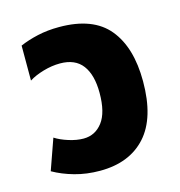

<svg xmlns="http://www.w3.org/2000/svg" viewBox="-87 -609 656 700"><g transform="rotate(-15 241.0 -258.5)"><path d="M207 14Q156 14 111.5 1.5Q67 -11 32 -31L73 -147Q93 -134 123 -124.5Q153 -115 179 -115Q223 -115 250.5 -151Q278 -187 278 -261Q278 -329 250.5 -365.5Q223 -402 166 -402Q135 -402 102.5 -392.5Q70 -383 48 -369V-501Q78 -514 115.5 -522.5Q153 -531 197 -531Q325 -531 383.5 -460Q442 -389 442 -261Q442 -123 380 -54.5Q318 14 207 14Z"/></g></svg>

Font: Noto Sans Thai UI SemCond ExtBd
Style: Regular
Weight: 800
Width: 4
Designer: Monotype Design Team
Foundry: Monotype Imaging Inc.
Version: Version 2.000